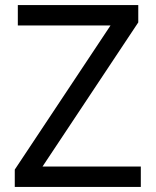

<svg xmlns="http://www.w3.org/2000/svg" viewBox="-20 -734 612 754"><path d="M533 0H38V-68L414 -634H50V-714H523V-646L147 -80H533Z"/></svg>

Font: lgurmukhi05
Style: Book
Weight: 400
Designer: Jelle Bosma - Monotype Design Team
Foundry: Monotype Imaging Inc.
Version: Version 2.003